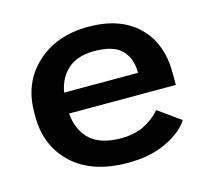

<svg xmlns="http://www.w3.org/2000/svg" viewBox="-85 -630 803 742"><g transform="rotate(-15 317.0 -259.0)"><path d="M40 -251.5Q40 -132.3 119.4 -58.8Q198.7 14.6 341.3 14.6Q430.2 14.6 494.9 -16.4Q559.6 -47.4 586.9 -90.3L497.6 -154.3Q472.2 -124 432.6 -104Q393.1 -84 339.8 -84Q251.5 -84 210 -128.2Q168.5 -172.4 168.5 -246.6V-272.5Q168.5 -347.2 208 -391.8Q247.6 -436.5 325.2 -436.5Q400.4 -436.5 433.6 -403.8Q466.8 -371.1 466.8 -315.4V-311.5H124.5V-228.5H596.2V-275.9Q596.2 -395.5 525.1 -464.4Q454.1 -533.2 326.7 -533.2Q199.7 -533.2 119.9 -459.7Q40 -386.2 40 -267.1Z"/></g></svg>

Font: Roboto Flex
Style: wght 600 wdth 140 opsz 13.0 GRAD 0.00 slnt 0.00 XTRA 468 XOPQ 96 YOPQ 79 YTLC 514 YTUC 712 YTAS 750 YTDE -203.00 YTFI 738
Weight: 600
Width: 8
Designer: Berlow after Robertson
Foundry: Google
Version: Version 3.100